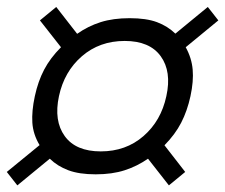

<svg xmlns="http://www.w3.org/2000/svg" viewBox="-45 -668 662 565"><path d="M6 -122.5 101.5 -201Q124 -179 156 -167Q188 -155 236.5 -155Q285 -155 322 -167Q359 -179 390.5 -201L452 -122.5L500 -162L439 -240.5Q470.5 -272.5 488.2 -307Q506 -341.5 515.5 -385Q525 -429 522 -463.2Q519 -497.5 501.5 -529L597.5 -608L566.5 -647.5L471 -569Q448.5 -591 417 -602.8Q385.5 -614.5 336.5 -614.5Q288 -614.5 251 -602.8Q214 -591 182 -568.5L120.5 -647.5L72.5 -608L134.5 -529Q103 -497.5 85 -463.2Q67 -429 57.5 -385Q48 -341 50.2 -306.8Q52.5 -272.5 71.5 -241L-25 -162ZM251.5 -222.5Q178 -222.5 145.5 -267.5Q113 -312.5 128.5 -385Q144 -457.5 196 -502.5Q248 -547.5 322 -547.5Q395.5 -547.5 428 -502.5Q460.5 -457.5 444.5 -385Q429 -312.5 377.2 -267.5Q325.5 -222.5 251.5 -222.5Z"/></svg>

Font: Besley SemiBold
Style: Italic
Weight: 600
Italic angle: -13°
Designer: Owen Earl
Foundry: indestructible type*
Version: Version 2.001